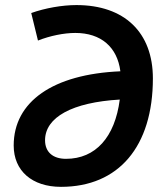

<svg xmlns="http://www.w3.org/2000/svg" viewBox="-20 -723 626 753"><path d="M275.4 -593.8C376 -593.8 439.9 -538.6 452.1 -443.4C188 -432.1 33.7 -324.7 33.7 -152.3C33.7 -53.2 105.5 9.8 219.2 9.8C445.3 9.8 579.6 -148.4 579.6 -415.5C579.6 -596.2 467.8 -703.1 279.8 -703.1C223.6 -703.1 157.2 -691.4 102.5 -671.9L128.9 -564C175.8 -582.5 230.5 -593.8 275.4 -593.8ZM449.7 -332.5C430.7 -185.1 355 -100.1 238.8 -100.1C187 -100.1 156.7 -127 156.7 -172.9C156.7 -263.7 264.6 -321.8 449.7 -332.5Z"/></svg>

Font: Cascadia Mono SemiBold
Style: Italic
Weight: 600
Italic angle: -10°
Monospace: yes
Designer: Aaron Bell
Foundry: Saja Typeworks
Version: Version 2404.023